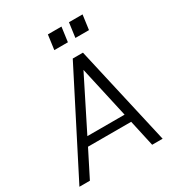

<svg xmlns="http://www.w3.org/2000/svg" viewBox="-208 -1039 1090 1175"><g transform="rotate(-30 337.0 -452.0)"><path d="M8 0 365 -700H437L596 0H522L481 -186H176L82 0ZM205 -244H468L387 -607ZM293 -801 307 -904H403L389 -801ZM442 -801 456 -904H552L538 -801Z"/></g></svg>

Font: Host Grotesk Light
Style: Italic
Weight: 300
Italic angle: -8°
Designer: Doğukan Karapınar based on Poppins by Indian Type Foundry, Jonny Pinhorn
Foundry: Element Type
Version: Version 1.001; ttfautohint (v1.8.4.7-5d5b)